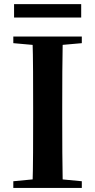

<svg xmlns="http://www.w3.org/2000/svg" viewBox="-20 -919 466 939"><path d="M48.8 -833.1V-898.8H377.1V-833.1ZM45.1 0V-32.6L198.2 -47.3H226L380.1 -32.6V0ZM138.6 0Q141.4 -85.2 141.7 -171.8Q142.1 -258.5 142.1 -346.1V-393.6Q142.1 -481.3 141.7 -567.7Q141.4 -654.1 138.6 -740.5H287Q285.3 -655.6 284.8 -568.4Q284.3 -481.3 284.3 -393.6V-346.9Q284.3 -259.9 284.8 -173.3Q285.3 -86.6 287 0ZM45.1 -707.9V-740.5H380.1V-707.9L226 -694.2H198.2Z"/></svg>

Font: Early Summer Mincho VF
Style: Regular
Weight: 250
Designer: GuiWonder
Version: Version 1.002